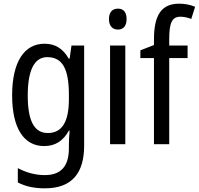

<svg xmlns="http://www.w3.org/2000/svg" viewBox="-20 -785 1082 1045"><path d="M222 -547C112 -547 46 -448 46 -266C46 -87 110 10 220 10C280 10 323 -17 355 -74H359C356 -48 355 -15 355 5V22C355 123 309 168 224 168C173 168 124 155 77 130V208C119 230 166 240 224 240C372 240 438 157 438 7V-537H369L359 -466H354C322 -522 279 -547 222 -547ZM237 -474C319 -474 355 -412 355 -269V-245C355 -121 317 -61 240 -61C167 -61 131 -126 131 -265C131 -401 166 -474 237 -474Z M622 -738C592 -738 573 -719 573 -681C573 -644 592 -624 622 -624C651 -624 669 -644 669 -681C669 -719 652 -738 622 -738ZM662 -537H579V0H662Z M1001 -469V-537H901V-573C901 -662 917 -694 962 -694C982 -694 1002 -689 1021 -682L1042 -748C1015 -759 988 -765 955 -765C856 -765 818 -699 818 -571V-540L744 -511V-469H818V0H901V-469Z"/></svg>

Font: Noto Sans Gurmukhi UI Condensed
Style: Regular
Weight: 400
Width: 3
Designer: Jelle Bosma - Monotype Design Team
Foundry: Monotype Imaging Inc.
Version: Version 2.004